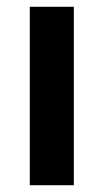

<svg xmlns="http://www.w3.org/2000/svg" viewBox="-20 -547 306 567"><path d="M68 0V-527H198V0Z"/></svg>

Font: Archivo SemiBold SemiExpanded
Style: Regular
Weight: 600
Width: 6
Version: Version 2.001